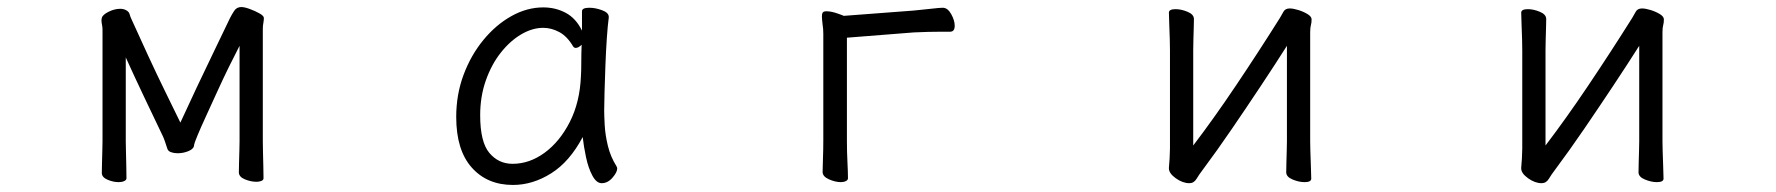

<svg xmlns="http://www.w3.org/2000/svg" viewBox="-20 -507 5040 545"><path d="M660 -377Q647 -352 630 -317.5Q613 -283 596 -245.5Q579 -208 564 -175.5Q549 -143 540 -121Q531 -99 531 -96Q531 -85 516 -78.5Q501 -72 484 -72Q474 -72 465.5 -75Q457 -78 455 -85Q452 -94 448.5 -104.5Q445 -115 442 -121Q418 -171 389 -232Q360 -293 337 -344V-106Q337 -100 337.5 -79Q338 -58 338.5 -35.5Q339 -13 339 -1Q339 4 332.5 7Q326 10 317 10Q301 10 285 3Q269 -4 269 -16Q269 -24 269.5 -43Q270 -62 270.5 -80.5Q271 -99 271 -106V-422Q271 -430 269.5 -437Q268 -444 268 -450Q268 -452 268.5 -453.5Q269 -455 269 -456Q271 -465 288 -473.5Q305 -482 321 -482Q331 -482 338 -478Q346 -474 348 -466.5Q350 -459 353 -453Q376 -402 400.5 -349Q425 -296 449 -247Q473 -198 492 -159Q514 -207 539 -260Q564 -313 588.5 -363.5Q613 -414 633 -456Q638 -466 645 -476.5Q652 -487 665 -487Q674 -487 689 -481.5Q704 -476 716.5 -469Q729 -462 729 -456Q729 -449 727.5 -441.5Q726 -434 726 -425V-106Q726 -96 726.5 -75Q727 -54 727.5 -33.5Q728 -13 728 -1Q728 4 722 6.5Q716 9 708 9Q692 9 675 2Q658 -5 658 -18Q658 -26 658.5 -44.5Q659 -63 659.5 -81Q660 -99 660 -106Z M1708 -457Q1705 -435 1702.5 -398.5Q1700 -362 1698.5 -321.5Q1697 -281 1696 -246Q1695 -211 1695 -193Q1695 -179 1696.5 -151.5Q1698 -124 1705.5 -93Q1713 -62 1730 -35Q1732 -31 1732 -29Q1732 -18 1718.5 -2.5Q1705 13 1688 13Q1673 13 1661.5 -8.5Q1650 -30 1643.5 -60.5Q1637 -91 1634 -118Q1597 -48 1544.5 -15Q1492 18 1436 18Q1363 18 1319 -31.5Q1275 -81 1275 -175Q1275 -239 1296 -295Q1317 -351 1352.5 -394Q1388 -437 1432 -461.5Q1476 -486 1522 -486Q1557 -486 1586 -470.5Q1615 -455 1632 -420V-475Q1632 -485 1653 -485Q1670 -485 1689 -478Q1708 -471 1708 -459ZM1631 -380Q1622 -371 1614 -371Q1610 -371 1607 -375Q1590 -404 1567.5 -416Q1545 -428 1522 -428Q1491 -428 1459.5 -409.5Q1428 -391 1401.5 -357.5Q1375 -324 1359 -278.5Q1343 -233 1343 -180Q1343 -104 1369 -73Q1395 -42 1435 -42Q1483 -42 1526 -73.5Q1569 -105 1597.5 -161Q1626 -217 1629 -291Q1630 -305 1630 -330Q1630 -355 1631 -380Z M2384 -400V-107Q2384 -76 2385.5 -47Q2387 -18 2387 -1Q2387 4 2381 7Q2375 10 2367 10Q2351 10 2333 2Q2315 -6 2315 -19Q2315 -31 2316 -56.5Q2317 -82 2317 -108V-411Q2317 -425 2315 -437Q2314 -446 2313.5 -451.5Q2313 -457 2313 -461Q2313 -468 2315.5 -471.5Q2318 -475 2326 -475Q2339 -475 2356.5 -469Q2374 -463 2375 -462L2573 -477Q2596 -479 2621.5 -482Q2647 -485 2656 -485Q2670 -485 2680 -467Q2690 -449 2690 -434Q2690 -417 2677 -417Q2671 -417 2653.5 -417Q2636 -417 2614.5 -416.5Q2593 -416 2574 -415Z M3633 -377Q3600 -325 3559.5 -264Q3519 -203 3477 -141.5Q3435 -80 3394 -25Q3384 -12 3376.5 0.5Q3369 13 3356 13Q3337 13 3317.5 -1Q3298 -15 3298 -29V-31Q3299 -40 3300 -57Q3301 -74 3301 -86V-364Q3301 -374 3300.5 -395Q3300 -416 3299 -438Q3298 -460 3298 -471Q3298 -481 3317 -481Q3333 -481 3351 -473.5Q3369 -466 3369 -453Q3369 -445 3368.5 -428.5Q3368 -412 3367.5 -394Q3367 -376 3367 -364V-94Q3425 -170 3488.5 -264.5Q3552 -359 3613 -456Q3618 -464 3623 -473.5Q3628 -483 3641 -483Q3651 -483 3665.5 -478.5Q3680 -474 3691.5 -467Q3703 -460 3703 -452Q3703 -442 3701 -435.5Q3699 -429 3699 -415V-106Q3699 -100 3699.5 -79Q3700 -58 3701 -35Q3702 -12 3702 0Q3702 10 3683 10Q3667 10 3649 2.5Q3631 -5 3631 -18Q3631 -26 3631.5 -44.5Q3632 -63 3632.5 -81Q3633 -99 3633 -106Z M4633 -377Q4600 -325 4559.5 -264Q4519 -203 4477 -141.5Q4435 -80 4394 -25Q4384 -12 4376.5 0.5Q4369 13 4356 13Q4337 13 4317.5 -1Q4298 -15 4298 -29V-31Q4299 -40 4300 -57Q4301 -74 4301 -86V-364Q4301 -374 4300.5 -395Q4300 -416 4299 -438Q4298 -460 4298 -471Q4298 -481 4317 -481Q4333 -481 4351 -473.5Q4369 -466 4369 -453Q4369 -445 4368.5 -428.5Q4368 -412 4367.5 -394Q4367 -376 4367 -364V-94Q4425 -170 4488.5 -264.5Q4552 -359 4613 -456Q4618 -464 4623 -473.5Q4628 -483 4641 -483Q4651 -483 4665.5 -478.5Q4680 -474 4691.5 -467Q4703 -460 4703 -452Q4703 -442 4701 -435.5Q4699 -429 4699 -415V-106Q4699 -100 4699.5 -79Q4700 -58 4701 -35Q4702 -12 4702 0Q4702 10 4683 10Q4667 10 4649 2.5Q4631 -5 4631 -18Q4631 -26 4631.5 -44.5Q4632 -63 4632.5 -81Q4633 -99 4633 -106Z"/></svg>

Font: Klee One SemiBold
Style: Regular
Weight: 600
Designer: Fontworks Inc.
Foundry: Fontworks Inc.
Version: Version 1.00;January 12, 2022;FontCreator 13.0.0.2683 64-bit